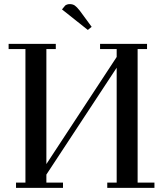

<svg xmlns="http://www.w3.org/2000/svg" viewBox="-20 -916 793 936"><path d="M22 -676.8V-702.1H252V-676.8H206.1V-116.2L548.8 -638.2V-676.8H467.8V-702.1H696.8V-676.8H650.9V-25.9H732.9V0H502.9V-25.9H548.8V-585.9L206.1 -64.9V-25.9H287.1V0H58.1V-25.9H104V-676.8ZM282.2 -870.1 297.9 -889.2Q307.6 -896 319.8 -896Q334.5 -896 344.5 -889.2Q354.5 -882.3 369.1 -863.8L426.8 -785.2L408.2 -770Z"/></svg>

Font: Dehuti Alt
Style: Bold
Weight: 700
Version: Version 1.2